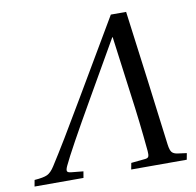

<svg xmlns="http://www.w3.org/2000/svg" viewBox="-78 -772 868 851"><g transform="rotate(-10 356.0 -346.0)"><path d="M700.2 -28.8 694.8 0H444.8L450.2 -28.8L514.2 -35.2Q526.9 -36.6 529.5 -44.2Q532.2 -51.8 530.8 -67.9Q518.1 -204.1 501 -326.2L465.8 -591.8H463.9L320.8 -342.8Q198.2 -129.9 168 -64.9Q160.2 -47.9 163.1 -41.7Q166 -35.6 180.2 -34.2L234.9 -28.8L230 0H9.8L15.1 -28.8Q55.7 -31.7 72.8 -39.8Q89.8 -47.9 106 -73.2Q165.5 -165.5 272 -347.2L475.1 -691.9H543.9L585.9 -372.1Q592.3 -323.2 604.5 -225.6Q616.7 -127.9 623 -81.1Q626.5 -54.7 634.3 -45.7Q642.1 -36.6 660.2 -34.2Z"/></g></svg>

Font: Linguistics Pro
Style: Italic
Weight: 400
Italic angle: -12°
Designer: Stefan Peev, Context Ltd
Foundry: Stefan Peev, Context Ltd
Version: Version 001.000